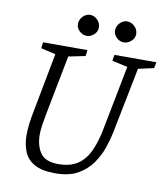

<svg xmlns="http://www.w3.org/2000/svg" viewBox="-87 -855 817 938"><g transform="rotate(10 321.5 -386.0)"><path d="M250 10Q184 10 147 -10.5Q110 -31 95 -67.5Q80 -104 80 -150Q80 -177 83.5 -205.5Q87 -234 93 -264L150 -563L77 -580L81 -610H301L297 -580L214 -563L156 -264Q151 -237 147 -211Q143 -185 143 -165Q143 -109 167.5 -73Q192 -37 257 -37Q316 -37 352.5 -61.5Q389 -86 410 -130.5Q431 -175 443 -235L507 -563L430 -580L435 -610H643L637 -580L560 -563L495 -236Q488 -202 474 -160Q460 -118 433 -79Q406 -40 362 -15Q318 10 250 10ZM468 -678Q449 -678 433 -693Q417 -708 417 -728Q417 -750 433 -766Q449 -782 468 -782Q489 -782 505.5 -766Q522 -750 522 -728Q522 -708 505.5 -693Q489 -678 468 -678ZM285 -678Q265 -678 249 -693Q233 -708 233 -728Q233 -750 249 -766Q265 -782 285 -782Q305 -782 321 -766Q337 -750 337 -728Q337 -708 321 -693Q305 -678 285 -678Z"/></g></svg>

Font: Manuale Light
Style: Italic
Weight: 300
Italic angle: -11°
Version: Version 1.002